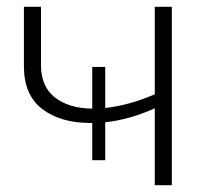

<svg xmlns="http://www.w3.org/2000/svg" viewBox="-20 -542 631 562"><path d="M250 -73V-182Q248 -182 246 -182Q157 -182 103.5 -223Q50 -264 50 -348V-522H100V-351Q100 -289 140.5 -257Q181 -225 250 -224V-346H288V-226Q356 -233 433 -266V-522H483V0H433V-225Q360 -192 288 -184V-73Z"/></svg>

Font: Montserrat Light
Style: Regular
Weight: 300
Designer: Julieta Ulanovsky
Foundry: Julieta Ulanovsky
Version: Version 9.000; ttfautohint (v1.8.4.7-5d5b)